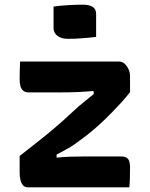

<svg xmlns="http://www.w3.org/2000/svg" viewBox="-20 -801 640 821"><path d="M66 -538H487Q503 -538 513.5 -528Q524 -518 530 -504Q536 -490 536 -476V-407Q520 -386 499.5 -363.5Q479 -341 456 -317.5Q433 -294 407.5 -270.5Q382 -247 354.5 -225.5Q327 -204 300 -185Q282 -172 262 -161.5Q242 -151 222 -140V-127Q251 -130 281 -131Q311 -132 342 -132H497Q519 -132 527.5 -121.5Q536 -111 536 -86Q536 -64 535.5 -42Q535 -20 533 0H99Q86 0 78.5 -8.5Q71 -17 67.5 -31Q64 -45 64 -62V-134Q118 -176 163 -212Q208 -248 245.5 -281.5Q283 -315 315 -345Q332 -359 347.5 -372Q363 -385 381 -399L380 -412Q348 -409 314.5 -407.5Q281 -406 246 -406H101Q88 -406 79.5 -413Q71 -420 67.5 -432Q64 -444 64 -462Q64 -481 64.5 -500Q65 -519 66 -538ZM209 -773Q223 -775 238.5 -776.5Q254 -778 270.5 -779Q287 -780 303.5 -780.5Q320 -781 336 -781Q360 -781 375.5 -772Q391 -763 391 -742V-643Q377 -641 362 -640Q347 -639 331.5 -637.5Q316 -636 300.5 -635.5Q285 -635 270 -635Q243 -635 226 -647.5Q209 -660 209 -681Z"/></svg>

Font: Rec Mono Semicasual
Style: Bold
Weight: 700
Version: Version 1.085; ttfautohint (v1.8.4.7-5d5b)